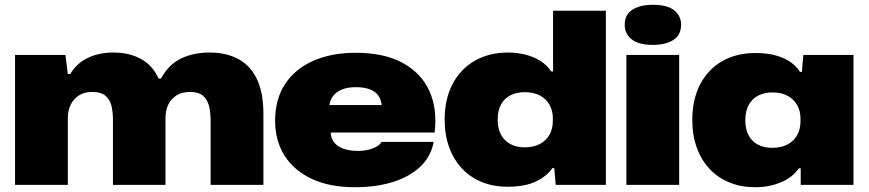

<svg xmlns="http://www.w3.org/2000/svg" viewBox="-20 -774 3637 804"><path d="M43 0V-544H254L264 -464H274Q300 -508 346.5 -531Q393 -554 455 -554Q521 -554 570 -527.5Q619 -501 644 -445H654Q687 -505 739 -529.5Q791 -554 858 -554Q928 -554 978.5 -526.5Q1029 -499 1056 -442.5Q1083 -386 1083 -297V0H862V-269Q862 -304 855 -331Q848 -358 829.5 -373.5Q811 -389 776 -389Q743 -389 720 -375Q697 -361 685 -336.5Q673 -312 673 -280V0H453V-271Q453 -305 446.5 -331.5Q440 -358 421 -373.5Q402 -389 366 -389Q333 -389 310.5 -374.5Q288 -360 276 -335.5Q264 -311 264 -280V0Z M1466 10Q1360 10 1285.5 -25Q1211 -60 1171.5 -122.5Q1132 -185 1132 -268Q1132 -359 1174 -422.5Q1216 -486 1292 -519.5Q1368 -553 1470 -553Q1588 -553 1665.5 -511Q1743 -469 1777.5 -394Q1812 -319 1800 -219H1365Q1366 -193 1380.5 -176Q1395 -159 1420.5 -150.5Q1446 -142 1479 -142Q1514 -142 1542 -153Q1570 -164 1578 -180H1796Q1785 -119 1740.5 -76.5Q1696 -34 1625.5 -12Q1555 10 1466 10ZM1358 -324 1352 -334H1587L1579 -325Q1578 -352 1566 -371Q1554 -390 1530 -399.5Q1506 -409 1470 -409Q1436 -409 1411.5 -399Q1387 -389 1373.5 -370Q1360 -351 1358 -324Z M2105 8Q2046 8 1998 -11.5Q1950 -31 1915 -68Q1880 -105 1861 -157Q1842 -209 1842 -273Q1842 -359 1875 -422Q1908 -485 1968 -519.5Q2028 -554 2107 -554Q2146 -554 2181 -545Q2216 -536 2243.5 -518.5Q2271 -501 2288 -475H2296V-729H2517V0H2307L2301 -70H2293Q2270 -36 2224 -14Q2178 8 2105 8ZM2177 -157Q2214 -157 2240.5 -171Q2267 -185 2281 -210Q2295 -235 2295 -267V-279Q2295 -311 2281 -335.5Q2267 -360 2241 -374Q2215 -388 2177 -388Q2143 -388 2117.5 -375Q2092 -362 2078 -336.5Q2064 -311 2064 -273Q2064 -236 2078 -210Q2092 -184 2117.5 -170.5Q2143 -157 2177 -157Z M2603 0V-544H2824V0ZM2714 -586Q2654 -586 2625 -609.5Q2596 -633 2596 -670Q2596 -713 2628.5 -733.5Q2661 -754 2714 -754Q2774 -754 2803 -731Q2832 -708 2832 -670Q2832 -627 2799.5 -606.5Q2767 -586 2714 -586Z M3143 10Q3084 10 3035.5 -9.5Q2987 -29 2952 -66Q2917 -103 2898 -155Q2879 -207 2879 -271Q2879 -358 2912 -421Q2945 -484 3004.5 -518Q3064 -552 3143 -552Q3192 -552 3228 -542Q3264 -532 3289.5 -514.5Q3315 -497 3330 -473H3338L3344 -544H3554V0H3333V-69H3325Q3300 -32 3251 -11Q3202 10 3143 10ZM3214 -155Q3251 -155 3277.5 -169Q3304 -183 3318 -208Q3332 -233 3332 -265V-277Q3332 -310 3318 -334.5Q3304 -359 3277.5 -373Q3251 -387 3214 -387Q3181 -387 3155.5 -374Q3130 -361 3115.5 -335Q3101 -309 3101 -271Q3101 -233 3115 -207Q3129 -181 3154.5 -168Q3180 -155 3214 -155Z"/></svg>

Font: Mona Sans Expanded Black
Style: Regular
Weight: 900
Width: 7
Designer: Deni Anggara
Foundry: GitHub
Version: Version 2.000